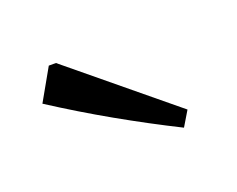

<svg xmlns="http://www.w3.org/2000/svg" viewBox="-45 -795 374 303"><g transform="rotate(-20 141.5 -643.5)"><path d="M222 -561Q172 -586 122.5 -614Q73 -642 25 -673L55 -726H67L237 -586Z"/></g></svg>

Font: Piazzolla 24pt
Style: Regular
Weight: 400
Designer: Juan Pablo del Peral
Foundry: Huerta Tipografica
Version: Version 2.005